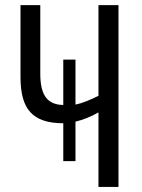

<svg xmlns="http://www.w3.org/2000/svg" viewBox="-20 -734 557 754"><path d="M445.3 -713.9V0H366.7V-292.5Q344.2 -279.8 321.8 -270.8Q299.3 -261.7 276.4 -256.3V-101.1H228.5V-250Q183.1 -250 151.1 -260.7Q119.1 -271.5 99.1 -293.5Q79.1 -315.4 69.8 -349.6Q60.5 -383.8 60.5 -431.2V-713.9H138.2V-444.3Q138.2 -380.4 160.2 -351.3Q182.1 -322.3 228.5 -321.8V-500H276.4V-323.2Q297.4 -327.6 320.1 -336.7Q342.8 -345.7 366.7 -357.9V-713.9Z"/></svg>

Font: Open Sans Condensed
Style: Regular
Weight: 400
Width: 3
Designer: Monotype Design Team
Foundry: Monotype Imaging Inc.
Version: Version 3.000